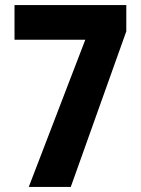

<svg xmlns="http://www.w3.org/2000/svg" viewBox="-20 -734 552 754"><path d="M93 0H258L476 -611V-714H37V-578H315Z"/></svg>

Font: Noto Sans Thai Looped Condensed ExtraBold
Style: Regular
Weight: 800
Width: 3
Designer: Sasikarn Vongin, Ben Mitchell
Foundry: The Fontpad Ltd
Version: Version 1.001